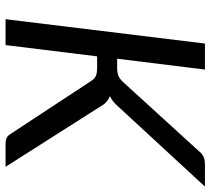

<svg xmlns="http://www.w3.org/2000/svg" viewBox="-53 -703 756 690"><g transform="rotate(90 325.0 -358.0)"><path d="M191 -401H224Q241.5 -401 252.8 -405.8Q264 -410.5 274.5 -422L522.5 -694Q533 -707.5 544.5 -712Q556 -716.5 571 -716.5H650.5L364.5 -406.5Q344.5 -383.5 325.5 -375Q337.5 -370 346.8 -361.8Q356 -353.5 363.5 -339.5L579.5 0H499Q480.5 0 473 -5.2Q465.5 -10.5 460 -20L272 -306Q264.5 -318.5 254.5 -323.8Q244.5 -329 223 -329H182.5L142 0H49L136.5 -716.5H230Z"/></g></svg>

Font: Lato
Style: Italic
Weight: 400
Italic angle: -7°
Designer: Lukasz Dziedzic
Foundry: tyPoland Lukasz Dziedzic
Version: Version 2.007; 2014-02-27